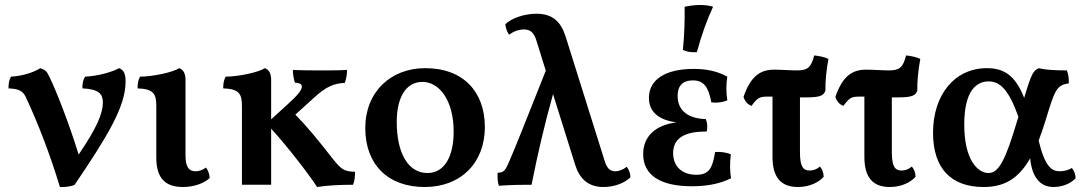

<svg xmlns="http://www.w3.org/2000/svg" viewBox="-20 -740 4347 769"><path d="M457 -467C429 -451 369 -435 321 -433C312 -420 310 -404 310 -386C377 -383 392 -363 392 -329C392 -286 368 -228 295 -121C259 -238 206 -376 177 -434C166 -457 161 -460 141 -467C118 -451 68 -435 24 -433C16 -420 14 -404 14 -386C53 -384 70 -378 83 -352C133 -245 181 -120 220 9C241 10 265 7 279 0C411 -195 483 -313 483 -413C483 -448 474 -460 457 -467Z M713 9C760 9 800 -8 820 -27C819 -43 813 -59 805 -69C791 -58 775 -54 763 -54C736 -54 723 -72 723 -118V-420C723 -448 713 -461 698 -467C672 -450 590 -433 541 -433C533 -420 531 -404 531 -386C597 -384 606 -362 606 -315V-109C606 -26 642 9 713 9Z M1308 -110C1252 -182 1209 -234 1163 -281L1237 -348C1286 -393 1317 -406 1361 -408C1367 -424 1370 -442 1370 -460C1336 -458 1302 -458 1276 -458C1237 -458 1191 -458 1153 -460C1153 -442 1156 -426 1161 -409C1180 -408 1189 -403 1189 -393C1189 -380 1174 -360 1133 -323L1066 -262V-420C1066 -448 1056 -461 1041 -467C1015 -450 933 -433 884 -433C876 -420 874 -404 874 -386C940 -384 949 -362 949 -315V0H1066V-225C1133 -151 1218 -41 1250 9C1294 2 1346 0 1394 0C1400 -14 1402 -32 1402 -52C1358 -54 1349 -58 1308 -110Z M1681 9C1827 9 1922 -89 1922 -231C1922 -371 1837 -467 1683 -467C1545 -467 1443 -372 1443 -227C1443 -83 1532 9 1681 9ZM1692 -47C1615 -47 1569 -126 1569 -252C1569 -345 1603 -412 1672 -412C1739 -412 1797 -339 1797 -213C1797 -116 1762 -47 1692 -47Z M2490 -72C2472 -58 2456 -54 2445 -54C2424 -54 2411 -65 2402 -95L2245 -595C2226 -654 2192 -685 2129 -685C2080 -685 2028 -667 2004 -643C2005 -628 2011 -612 2019 -601C2038 -615 2058 -622 2078 -622C2103 -622 2117 -611 2127 -582L2166 -457C2086 -255 2035 -127 2015 -83C2002 -54 1995 -49 1973 -48C1972 -31 1973 -11 1978 4C2032 0 2077 0 2109 0C2135 -130 2159 -233 2195 -363L2283 -82C2300 -27 2333 9 2397 9C2439 9 2481 -6 2505 -30C2505 -45 2499 -61 2490 -72Z M2771 -531C2790 -599 2809 -655 2836 -713C2821 -718 2802 -720 2783 -720C2763 -720 2742 -717 2722 -713C2723 -660 2721 -598 2715 -540C2732 -532 2748 -530 2771 -531ZM2907 -122C2889 -130 2864 -133 2844 -131C2834 -67 2820 -40 2769 -40C2710 -40 2676 -75 2676 -127C2676 -187 2723 -214 2810 -213C2815 -228 2813 -248 2807 -263C2735 -265 2694 -298 2694 -356C2694 -395 2713 -418 2755 -418C2799 -418 2818 -391 2829 -330C2850 -327 2874 -330 2893 -338C2888 -371 2888 -402 2893 -433C2853 -455 2810 -464 2758 -464C2645 -464 2579 -421 2579 -348C2579 -294 2616 -259 2690 -250C2603 -239 2556 -192 2556 -123C2556 -39 2624 6 2751 6C2809 6 2862 -3 2908 -26C2903 -56 2903 -87 2907 -122Z M3210 -350C3267 -350 3279 -358 3286 -377C3285 -412 3290 -462 3298 -504C3284 -511 3261 -516 3241 -518C3229 -470 3215 -458 3172 -458C3144 -458 3112 -461 3081 -461C3023 -461 2986 -433 2958 -352C2962 -337 2974 -321 2990 -316C3013 -347 3021 -353 3052 -353H3074V-112C3074 -28 3109 9 3176 9C3221 9 3259 -9 3279 -32C3279 -47 3273 -63 3264 -73C3252 -62 3237 -57 3223 -57C3196 -57 3184 -74 3184 -131V-350Z M3578 -350C3635 -350 3647 -358 3654 -377C3653 -412 3658 -462 3666 -504C3652 -511 3629 -516 3609 -518C3597 -470 3583 -458 3540 -458C3512 -458 3480 -461 3449 -461C3391 -461 3354 -433 3326 -352C3330 -337 3342 -321 3358 -316C3381 -347 3389 -353 3420 -353H3442V-112C3442 -28 3477 9 3544 9C3589 9 3627 -9 3647 -32C3647 -47 3641 -63 3632 -73C3620 -62 3605 -57 3591 -57C3564 -57 3552 -74 3552 -131V-350Z M4273 -67C4259 -59 4242 -54 4224 -54C4192 -54 4165 -73 4140 -177C4148 -198 4156 -221 4164 -246C4205 -380 4210 -399 4261 -406C4261 -427 4259 -444 4253 -458C4210 -458 4165 -460 4141 -467C4119 -458 4112 -448 4082 -348C4046 -440 3999 -467 3933 -467C3803 -467 3717 -360 3717 -208C3717 -64 3791 9 3919 9C3998 9 4057 -20 4106 -106C4113 -33 4144 9 4200 9C4233 9 4268 -4 4288 -26C4288 -41 4282 -57 4273 -67ZM3939 -47C3897 -47 3842 -98 3842 -241C3842 -380 3893 -414 3940 -414C3986 -414 4021 -379 4059 -272L4053 -253C4007 -98 3980 -47 3939 -47Z"/></svg>

Font: Vollkorn Semibold
Style: Regular
Weight: 600
Designer: Friedrich Althausen
Foundry: Friedrich Althausen
Version: Version 4.015;PS 004.015;hotconv 1.0.88;makeotf.lib2.5.64775